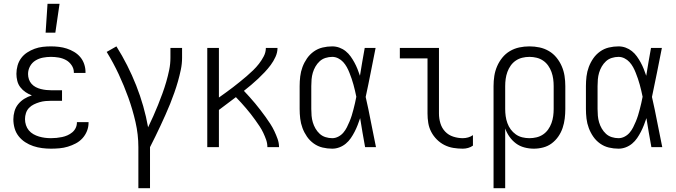

<svg xmlns="http://www.w3.org/2000/svg" viewBox="-20 -771 3540 1006"><path d="M247 8Q224 8 200.5 5Q177 2 154.5 -5.5Q132 -13 112 -26Q92 -39 77.5 -57.5Q63 -76 56.5 -99Q50 -122 50 -146Q50 -167 56 -188Q62 -209 75.5 -225.5Q89 -242 107.5 -253.5Q126 -265 147 -271Q129 -278 113.5 -288.5Q98 -299 86.5 -314Q75 -329 70.5 -347.5Q66 -366 66 -384Q66 -406 72 -427.5Q78 -449 91 -466.5Q104 -484 122.5 -496Q141 -508 161.5 -515.5Q182 -523 203.5 -525.5Q225 -528 247 -528Q268 -528 289 -525.5Q310 -523 330 -516.5Q350 -510 368.5 -499Q387 -488 400.5 -472Q414 -456 421 -435.5Q428 -415 428 -394V-389H367V-392Q367 -412 355 -429.5Q343 -447 325.5 -456.5Q308 -466 287.5 -469.5Q267 -473 247 -473Q226 -473 205 -469Q184 -465 166 -454Q148 -443 137.5 -424Q127 -405 127 -383Q127 -369 131.5 -355.5Q136 -342 145.5 -331.5Q155 -321 167.5 -314.5Q180 -308 194 -304.5Q208 -301 222 -299.5Q236 -298 250 -298H305V-243H250Q234 -243 218 -241.5Q202 -240 187 -235.5Q172 -231 157.5 -224Q143 -217 132 -205.5Q121 -194 116 -178.5Q111 -163 111 -147Q111 -131 116 -115.5Q121 -100 131 -88Q141 -76 155 -68Q169 -60 184.5 -55.5Q200 -51 215.5 -49Q231 -47 247 -47Q262 -47 276.5 -48.5Q291 -50 305.5 -53Q320 -56 333.5 -62Q347 -68 358.5 -77.5Q370 -87 376.5 -100.5Q383 -114 383 -129V-131H444V-128Q444 -105 435.5 -84Q427 -63 412 -46.5Q397 -30 377 -19.5Q357 -9 335.5 -2.5Q314 4 291.5 6Q269 8 247 8ZM219 -600 229 -751H292L270 -600Z M705 215V0Q705 -66 690 -131.5Q675 -197 652.5 -259.5Q630 -322 602 -382Q574 -442 539 -499L590 -528Q651 -431 693.5 -323.5Q736 -216 756 -104Q770 -133 783 -162Q796 -191 808 -221Q820 -251 831 -281Q842 -311 851 -342Q860 -373 866.5 -404.5Q873 -436 873 -468V-520H934V-468Q934 -437 927.5 -406Q921 -375 912.5 -345Q904 -315 893.5 -285.5Q883 -256 871.5 -227Q860 -198 847 -169.5Q834 -141 821 -112.5Q808 -84 794 -56Q780 -28 766 0V215Z M1066 0V-520H1127V-260Q1145 -273 1164 -286.5Q1183 -300 1201 -314Q1219 -328 1237 -342.5Q1255 -357 1272.5 -372Q1290 -387 1306.5 -403Q1323 -419 1337 -437Q1351 -455 1362 -476Q1373 -497 1373 -520H1434Q1434 -496 1423.5 -473Q1413 -450 1398.5 -430.5Q1384 -411 1367 -393Q1350 -375 1332.5 -358.5Q1315 -342 1296 -326Q1277 -310 1258 -295Q1273 -279 1288 -262.5Q1303 -246 1317 -229Q1331 -212 1344.5 -194.5Q1358 -177 1371 -159Q1384 -141 1396 -122.5Q1408 -104 1417.5 -84Q1427 -64 1434.5 -43Q1442 -22 1442 0H1381Q1381 -20 1374.5 -38.5Q1368 -57 1359.5 -75Q1351 -93 1340 -109.5Q1329 -126 1317.5 -142Q1306 -158 1294 -173.5Q1282 -189 1269 -204Q1256 -219 1243 -233.5Q1230 -248 1216 -262Q1194 -245 1171.5 -228.5Q1149 -212 1127 -195V0Z M1721 8Q1695 8 1670 2Q1645 -4 1624 -19Q1603 -34 1588.5 -55Q1574 -76 1565 -100Q1556 -124 1553 -149.5Q1550 -175 1550 -200V-320Q1550 -345 1553 -370.5Q1556 -396 1565 -420Q1574 -444 1588.5 -465Q1603 -486 1624 -501Q1645 -516 1670 -522Q1695 -528 1721 -528Q1740 -528 1758 -521.5Q1776 -515 1791 -503Q1806 -491 1817 -475.5Q1828 -460 1837 -443.5Q1846 -427 1853 -409.5Q1860 -392 1866 -374Q1872 -410 1878 -446.5Q1884 -483 1891 -520H1948Q1935 -456 1922.5 -391.5Q1910 -327 1896 -263Q1911 -198 1923.5 -132Q1936 -66 1950 0H1893Q1886 -38 1879.5 -76Q1873 -114 1867 -152Q1861 -134 1854 -116Q1847 -98 1838 -80.5Q1829 -63 1818 -47Q1807 -31 1792 -18.5Q1777 -6 1758.5 1Q1740 8 1721 8ZM1721 -47Q1737 -47 1752.5 -55Q1768 -63 1779 -76Q1790 -89 1797.5 -104Q1805 -119 1811.5 -134.5Q1818 -150 1823 -166Q1828 -182 1832 -198Q1836 -214 1840 -230.5Q1844 -247 1847 -264Q1844 -280 1840 -296Q1836 -312 1832 -327.5Q1828 -343 1822.5 -358.5Q1817 -374 1811 -389.5Q1805 -405 1797 -419.5Q1789 -434 1778 -446Q1767 -458 1752 -465.5Q1737 -473 1721 -473Q1703 -473 1685.5 -467.5Q1668 -462 1655 -450Q1642 -438 1633 -422.5Q1624 -407 1619 -390Q1614 -373 1612.5 -355.5Q1611 -338 1611 -320V-200Q1611 -182 1612.5 -164.5Q1614 -147 1619 -130Q1624 -113 1633 -97.5Q1642 -82 1655 -70Q1668 -58 1685.5 -52.5Q1703 -47 1721 -47Z M2405 8Q2380 8 2355.5 4Q2331 0 2309 -11Q2287 -22 2269 -40Q2251 -58 2239.5 -80Q2228 -102 2224 -126.5Q2220 -151 2220 -176V-465H2075V-520H2280V-176Q2280 -150 2287.5 -125Q2295 -100 2312.5 -81.5Q2330 -63 2355 -55Q2380 -47 2405 -47Q2419 -47 2433 -51Q2447 -55 2458 -63V-8Q2447 0 2433 4Q2419 8 2405 8Z M2566 215V-320Q2566 -347 2570 -373Q2574 -399 2584.5 -423.5Q2595 -448 2612 -469Q2629 -490 2652 -503.5Q2675 -517 2701 -522.5Q2727 -528 2754 -528Q2781 -528 2807 -522.5Q2833 -517 2856 -503.5Q2879 -490 2896 -469Q2913 -448 2923.5 -423.5Q2934 -399 2938 -373Q2942 -347 2942 -320V-200Q2942 -175 2939 -150Q2936 -125 2928 -101Q2920 -77 2905.5 -56Q2891 -35 2871 -20Q2851 -5 2826.5 1.5Q2802 8 2777 8Q2752 8 2727.5 1.5Q2703 -5 2683.5 -19.5Q2664 -34 2649.5 -54.5Q2635 -75 2627 -98V215ZM2754 -47Q2773 -47 2791.5 -51.5Q2810 -56 2825.5 -66.5Q2841 -77 2852 -92.5Q2863 -108 2869.5 -126Q2876 -144 2878.5 -162.5Q2881 -181 2881 -200V-320Q2881 -339 2878.5 -357.5Q2876 -376 2869.5 -394Q2863 -412 2852 -427.5Q2841 -443 2825.5 -453.5Q2810 -464 2791.5 -468.5Q2773 -473 2754 -473Q2735 -473 2716.5 -468.5Q2698 -464 2682.5 -453.5Q2667 -443 2656 -427.5Q2645 -412 2638.5 -394Q2632 -376 2629.5 -357.5Q2627 -339 2627 -320V-200Q2627 -181 2629.5 -162.5Q2632 -144 2638.5 -126Q2645 -108 2656 -93Q2667 -78 2682.5 -67Q2698 -56 2716.5 -51.5Q2735 -47 2754 -47Z M3221 8Q3195 8 3170 2Q3145 -4 3124 -19Q3103 -34 3088.5 -55Q3074 -76 3065 -100Q3056 -124 3053 -149.5Q3050 -175 3050 -200V-320Q3050 -345 3053 -370.5Q3056 -396 3065 -420Q3074 -444 3088.5 -465Q3103 -486 3124 -501Q3145 -516 3170 -522Q3195 -528 3221 -528Q3240 -528 3258 -521.5Q3276 -515 3291 -503Q3306 -491 3317 -475.5Q3328 -460 3337 -443.5Q3346 -427 3353 -409.5Q3360 -392 3366 -374Q3372 -410 3378 -446.5Q3384 -483 3391 -520H3448Q3435 -456 3422.5 -391.5Q3410 -327 3396 -263Q3411 -198 3423.5 -132Q3436 -66 3450 0H3393Q3386 -38 3379.5 -76Q3373 -114 3367 -152Q3361 -134 3354 -116Q3347 -98 3338 -80.5Q3329 -63 3318 -47Q3307 -31 3292 -18.5Q3277 -6 3258.5 1Q3240 8 3221 8ZM3221 -47Q3237 -47 3252.5 -55Q3268 -63 3279 -76Q3290 -89 3297.5 -104Q3305 -119 3311.5 -134.5Q3318 -150 3323 -166Q3328 -182 3332 -198Q3336 -214 3340 -230.5Q3344 -247 3347 -264Q3344 -280 3340 -296Q3336 -312 3332 -327.5Q3328 -343 3322.5 -358.5Q3317 -374 3311 -389.5Q3305 -405 3297 -419.5Q3289 -434 3278 -446Q3267 -458 3252 -465.5Q3237 -473 3221 -473Q3203 -473 3185.5 -467.5Q3168 -462 3155 -450Q3142 -438 3133 -422.5Q3124 -407 3119 -390Q3114 -373 3112.5 -355.5Q3111 -338 3111 -320V-200Q3111 -182 3112.5 -164.5Q3114 -147 3119 -130Q3124 -113 3133 -97.5Q3142 -82 3155 -70Q3168 -58 3185.5 -52.5Q3203 -47 3221 -47Z"/></svg>

Font: Iosevka Term Curly Light
Style: Regular
Weight: 300
Designer: Belleve Invis
Foundry: Belleve Invis
Version: Version 32.3.0